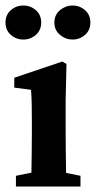

<svg xmlns="http://www.w3.org/2000/svg" viewBox="-30 -679 349 699"><path d="M55 -535Q29 -535 9.5 -552Q-10 -569 -10 -597Q-10 -625 9.5 -642Q29 -659 55 -659Q81 -659 100.5 -642Q120 -625 120 -597Q120 -569 100.5 -552Q81 -535 55 -535ZM234 -535Q209 -535 188.5 -552Q168 -569 168 -597Q168 -625 188.5 -642Q209 -659 234 -659Q260 -659 279.5 -642Q299 -625 299 -597Q299 -569 279.5 -552Q260 -535 234 -535ZM83 0Q84 -21 84.5 -55.5Q85 -90 85.5 -127.5Q86 -165 86 -193V-236Q86 -274 85.5 -299Q85 -324 83 -352L22 -360V-396L197 -455L212 -446L209 -314V-193Q209 -165 209.5 -127.5Q210 -90 210.5 -55.5Q211 -21 212 0ZM28 0V-39L118 -57H172L263 -39V0Z"/></svg>

Font: Lisu Bosa Black
Style: Regular
Weight: 900
Designer: David Morse, Annie Olsen, Victor Gaultney, Frank Grießhammer (Latin)
Foundry: SIL International
Version: Version 2.000